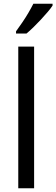

<svg xmlns="http://www.w3.org/2000/svg" viewBox="-20 -1010 302 1030"><path d="M163 0H78V-760H163ZM262 -980Q253 -966 236 -946Q219 -926 199 -904.5Q179 -883 159 -863.5Q139 -844 122 -830H66V-842Q82 -864 99.5 -889.5Q117 -915 132.5 -941.5Q148 -968 159 -990H262Z"/></svg>

Font: Noto Sans Arabic SemiCondensed
Style: Regular
Weight: 400
Width: 4
Designer: Monotype Design Team, Nadine Chahine, Nizar Qandah and Khaled Hosny
Foundry: Monotype Imaging Inc.
Version: Version 2.012